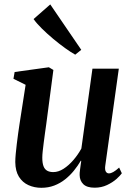

<svg xmlns="http://www.w3.org/2000/svg" viewBox="-20 -862 618 892"><path d="M172 10.5Q139.5 10.5 112 -2Q84.5 -14.5 68 -40.8Q51.5 -67 51 -109Q51 -125 53 -146.8Q55 -168.5 58 -193Q61 -217.5 64.2 -241.2Q67.5 -265 70.5 -284.5L99 -468L42.5 -496L48 -527.5L207 -549.5L228 -537L195 -286Q192 -266 189 -243.5Q186 -221 183.2 -199.8Q180.5 -178.5 178.5 -160.2Q176.5 -142 176.5 -129.5Q176.5 -105 182 -90.2Q187.5 -75.5 199 -69Q210.5 -62.5 227.5 -62.5Q251.5 -62.5 275.5 -78Q299.5 -93.5 321 -118.5Q342.5 -143.5 358 -172L409.5 -543H532L469 -92Q466.5 -74 471.5 -65.2Q476.5 -56.5 486 -56.5Q495 -56.5 506.2 -62.8Q517.5 -69 533.5 -83.5L546 -57Q538.5 -46 520.8 -30.2Q503 -14.5 477 -2.2Q451 10 419.5 10Q384 10 367.2 -6.2Q350.5 -22.5 350 -48.5Q349.5 -52 350.2 -59.5Q351 -67 352.2 -76.8Q353.5 -86.5 354.8 -96.5Q356 -106.5 357.5 -114.5L355.5 -115.5Q341.5 -91.5 323.2 -69Q305 -46.5 282.2 -28.5Q259.5 -10.5 232 0Q204.5 10.5 172 10.5ZM329.5 -608Q310.5 -618.5 283.2 -638Q256 -657.5 227.2 -681.5Q198.5 -705.5 174 -729.8Q149.5 -754 136 -773.5L213.5 -841.5L357.5 -630.5Z"/></svg>

Font: Merriweather 60pt SemiBold
Style: Italic
Weight: 600
Italic angle: -7.8°
Version: Version 2.101